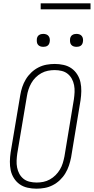

<svg xmlns="http://www.w3.org/2000/svg" viewBox="-20 -1128 565 1156"><path d="M199 8Q172 8 145.5 2Q119 -4 98.5 -18.5Q78 -33 64 -55Q50 -77 44.5 -102.5Q39 -128 39.5 -155.5Q40 -183 44 -210L102 -555Q106 -580 114 -604Q122 -628 135.5 -650.5Q149 -673 168.5 -691.5Q188 -710 211.5 -722Q235 -734 260 -738.5Q285 -743 310 -743Q337 -743 363.5 -737Q390 -731 410.5 -716.5Q431 -702 445 -680Q459 -658 464.5 -632.5Q470 -607 469.5 -579.5Q469 -552 465 -525L408 -180Q403 -155 395 -131Q387 -107 373.5 -84.5Q360 -62 340.5 -43.5Q321 -25 297.5 -13Q274 -1 249 3.5Q224 8 199 8ZM201 -29Q221 -29 241 -33Q261 -37 280 -47.5Q299 -58 314.5 -73.5Q330 -89 341 -107.5Q352 -126 358 -146Q364 -166 368 -186L425 -531Q428 -552 429 -573.5Q430 -595 426 -615.5Q422 -636 412.5 -653.5Q403 -671 387.5 -683.5Q372 -696 351.5 -701Q331 -706 309 -706Q289 -706 268.5 -702Q248 -698 229 -687.5Q210 -677 194.5 -661.5Q179 -646 168.5 -627.5Q158 -609 151.5 -589Q145 -569 142 -549L84 -204Q81 -183 80 -161.5Q79 -140 83 -119.5Q87 -99 96.5 -81.5Q106 -64 121.5 -51.5Q137 -39 158 -34Q179 -29 201 -29ZM441 -846Q431 -846 422.5 -849Q414 -852 408.5 -859Q403 -866 402 -875.5Q401 -885 402 -895Q403 -901 406 -907Q409 -913 415 -917Q421 -921 427.5 -922.5Q434 -924 440 -924Q450 -924 458.5 -921Q467 -918 472.5 -911Q478 -904 479.5 -894.5Q481 -885 479 -875Q478 -869 475 -863Q472 -857 466.5 -853Q461 -849 454 -847.5Q447 -846 441 -846ZM241 -846Q231 -846 222.5 -849Q214 -852 208.5 -859Q203 -866 202 -875.5Q201 -885 202 -895Q203 -901 206 -907Q209 -913 215 -917Q221 -921 227.5 -922.5Q234 -924 240 -924Q250 -924 258.5 -921Q267 -918 272.5 -911Q278 -904 279.5 -894.5Q281 -885 279 -875Q278 -869 275 -863Q272 -857 266.5 -853Q261 -849 254 -847.5Q247 -846 241 -846ZM525 -1072H225V-1108H525Z"/></svg>

Font: Iosevka Curly Slab Extralight
Style: Italic
Weight: 200
Italic angle: -9°
Monospace: yes
Designer: Belleve Invis
Foundry: Belleve Invis
Version: Version 22.1.2; ttfautohint (v1.8.4)